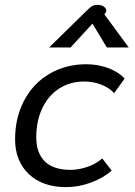

<svg xmlns="http://www.w3.org/2000/svg" viewBox="-20 -759 555 789"><path d="M42 -187Q42 -275 79 -345.5Q116 -416 183 -455.5Q250 -495 335 -495Q383 -495 425.5 -479Q468 -463 492 -436L449 -376Q431 -397 398 -410.5Q365 -424 326 -424Q268 -424 223 -395Q178 -366 153.5 -313.5Q129 -261 129 -195Q129 -130 164.5 -95.5Q200 -61 269 -61Q303 -61 338.5 -73Q374 -85 400 -108L439 -58Q404 -27 353 -8.5Q302 10 252 10Q155 10 98.5 -43.5Q42 -97 42 -187ZM336 -715Q350 -729 358.5 -734Q367 -739 380 -739Q397 -739 407 -731.5Q417 -724 417 -715Q417 -711 413 -705L409 -700L509 -564H419L360 -662L270 -564H182Z"/></svg>

Font: Niramit
Style: Italic
Weight: 400
Italic angle: -10°
Version: Version 1.000; ttfautohint (v1.6)